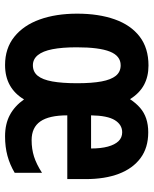

<svg xmlns="http://www.w3.org/2000/svg" viewBox="56 -653 607 759"><g transform="rotate(90 359.5 -273.5)"><path d="M503 -556Q564 -556 605 -525.5Q646 -495 667 -440Q688 -385 688 -309V-236H436Q436 -164 460 -129.5Q484 -95 534 -95Q569 -95 599 -104.5Q629 -114 663 -136V-28Q631 -9 596 0.5Q561 10 519 10Q470 10 434.5 -9Q399 -28 373 -65Q351 -28 317 -9Q283 10 237 10Q171 10 125.5 -26.5Q80 -63 57 -127Q34 -191 34 -275Q34 -360 56.5 -423.5Q79 -487 124.5 -522Q170 -557 239 -557Q283 -557 316 -539Q349 -521 372 -484Q388 -508 406.5 -524Q425 -540 449 -548Q473 -556 503 -556ZM238 -447Q201 -447 184 -404.5Q167 -362 167 -273Q167 -216 174.5 -177.5Q182 -139 198 -119.5Q214 -100 238 -100Q264 -100 279.5 -119Q295 -138 302 -177Q309 -216 309 -275Q309 -333 302 -371Q295 -409 279.5 -428Q264 -447 238 -447ZM503 -453Q473 -453 455 -424Q437 -395 436 -330H567Q567 -369 559.5 -396.5Q552 -424 538 -438.5Q524 -453 503 -453Z"/></g></svg>

Font: Noto Sans Display ExtraCondensed
Style: Regular
Weight: 400
Width: 2
Version: Version 2.003